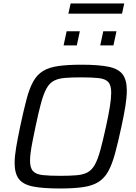

<svg xmlns="http://www.w3.org/2000/svg" viewBox="-20 -1064 773 1092"><path d="M321 8Q223.4 8 167.1 -3.4Q110.8 -14.9 87 -46.4Q63.2 -78 63.2 -137.2Q63.2 -174.1 71.9 -225.6Q80.7 -277.1 95 -345.6Q114.4 -436.7 130.9 -499.1Q147.3 -561.5 169.1 -600.5Q190.9 -639.6 224.8 -660.2Q258.7 -680.8 311.7 -688.4Q364.7 -696 444 -696Q541.6 -696 597.6 -684.3Q653.6 -672.7 677.4 -641.1Q701.2 -609.6 701.2 -549.3Q701.2 -511.4 693.3 -461.2Q685.3 -410.9 670.4 -342.4Q650.9 -251.6 633.9 -189.7Q616.9 -127.8 595.2 -88.8Q573.4 -49.8 539.5 -28.7Q505.7 -7.6 453 0.2Q400.3 8 321 8ZM322.9 -64Q378.6 -64 415.8 -67.3Q453 -70.5 477.7 -83.6Q502.4 -96.7 519.1 -126.6Q535.8 -156.5 550.4 -209Q564.9 -261.4 582.8 -344Q597.7 -411.4 605.1 -458.5Q612.5 -505.5 612.5 -536.7Q612.5 -579.1 595.8 -597.4Q579 -615.6 541.6 -619.8Q504.2 -624 441.6 -624Q385.8 -624 348.3 -620.7Q310.8 -617.5 286.2 -604.4Q261.5 -591.3 244.8 -561.4Q228.1 -531.5 213.7 -479Q199.4 -426.6 182.1 -344Q172.7 -298.9 165.5 -262.7Q158.3 -226.5 154.6 -199Q150.8 -171.6 150.8 -150.3Q150.8 -108.9 167.9 -90.6Q184.9 -72.4 222.8 -68.2Q260.7 -64 322.9 -64ZM550.1 -805.7 567.4 -886.3H642.5L625.1 -805.7ZM341.7 -805.7 359 -886.3H434.1L416.8 -805.7ZM368.8 -986.2 381.8 -1044.2H686.5L674 -986.2Z"/></svg>

Font: Saira Thin
Style: Italic
Weight: 100
Italic angle: -12°
Designer: Hector Gatti with collaboration of the Omnibus-Type team
Foundry: Omnibus-Type
Version: Version 1.101